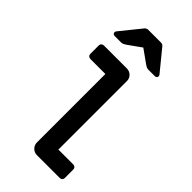

<svg xmlns="http://www.w3.org/2000/svg" viewBox="-240 -817 873 873"><g transform="rotate(45 197.0 -380.5)"><path d="M197 0Q180 0 168 -12Q156 -24 156 -41V-481H60Q53 -481 48 -485.5Q43 -490 43 -497V-552Q43 -559 48 -563.5Q53 -568 60 -568H207Q224 -568 236 -556.5Q248 -545 248 -528V-87H344Q351 -87 355.5 -82.5Q360 -78 360 -71V-16Q360 -9 355.5 -4.5Q351 0 344 0ZM64 -633Q56 -633 52.5 -639.5Q49 -646 54 -653L134 -752Q141 -761 153 -761H233Q245 -761 251 -752L332 -653Q337 -646 333.5 -639.5Q330 -633 321 -633H280Q273 -633 267.5 -636Q262 -639 256 -643L193 -688L130 -643Q124 -639 118 -636Q112 -633 106 -633Z"/></g></svg>

Font: Miriam Libre Medium
Style: Regular
Weight: 500
Version: Version 2.000